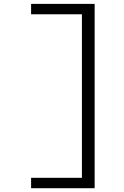

<svg xmlns="http://www.w3.org/2000/svg" viewBox="-20 -848 640 988"><path d="M467 120.5H140V67H401.5V-774.5H140V-828H467Z"/></svg>

Font: Spline Sans Mono Light
Style: Regular
Weight: 300
Monospace: yes
Version: Version 1.004